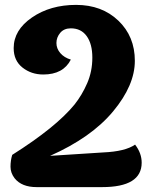

<svg xmlns="http://www.w3.org/2000/svg" viewBox="-20 -766 624 786"><path d="M560 -100Q560 0 398 0H130Q69 0 40 -36Q23 -58 23 -83.5Q23 -109 30 -132Q209 -245 285 -338Q316 -377 337 -425.5Q358 -474 358 -530Q358 -586 335 -618Q312 -650 270 -650Q242 -650 226.5 -631.5Q211 -613 211 -590Q211 -567 227 -548.5Q243 -530 270 -522Q239 -461 157 -461Q108 -461 72 -489.5Q36 -518 36 -569Q36 -643 111 -694.5Q186 -746 291.5 -746Q397 -746 464.5 -681.5Q532 -617 532 -517Q532 -417 443 -310Q354 -203 185 -128L403 -142Q493 -146 533 -174Q560 -139 560 -100Z"/></svg>

Font: Laila
Style: Bold
Weight: 700
Designer: Hitesh Malaviya
Foundry: Indian Type Foundry
Version: Version 1.302;PS 1.0;hotconv 1.0.78;makeotf.lib2.5.61930; tt